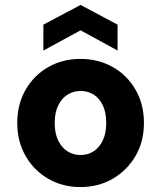

<svg xmlns="http://www.w3.org/2000/svg" viewBox="-20 -747 653 779"><path d="M306 12Q234 12 176 -21.5Q118 -55 84 -114Q50 -173 50 -248Q50 -324 84 -383Q118 -442 176 -475Q234 -508 306 -508Q379 -508 437.5 -475Q496 -442 530 -383Q564 -324 564 -248Q564 -172 529.5 -113.5Q495 -55 437 -21.5Q379 12 306 12ZM306 -118Q336 -118 359 -132.5Q382 -147 396.5 -176Q411 -205 411 -248Q411 -291 397 -320Q383 -349 359.5 -363.5Q336 -378 307 -378Q279 -378 255 -363.5Q231 -349 216.5 -320Q202 -291 202 -248Q202 -205 216.5 -176Q231 -147 254.5 -132.5Q278 -118 306 -118ZM156 -542V-647L307 -727L457 -647V-542L307 -624Z"/></svg>

Font: DM Sans 24pt Black
Style: Regular
Weight: 900
Designer: Colophon Foundry, Jonny Pinhorn
Foundry: Colophon Foundry
Version: Version 4.004;gftools[0.9.30]